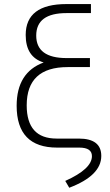

<svg xmlns="http://www.w3.org/2000/svg" viewBox="-20 -718 537 934"><path d="M303.2 -698.2H422.4V-654.3H303.7Q156.2 -654.3 156.2 -544.9Q156.2 -435.5 304.2 -435.5H417.5V-391.6H309.1Q109.9 -391.6 109.9 -205.6Q109.9 -43.9 255.4 -43.9H363.3Q472.7 -43.9 472.7 40.5Q472.7 136.2 316.9 195.3L297.4 162.1Q427.2 104 427.2 41.5Q427.2 0 365.7 0H257.8Q61 0 61 -203.6Q61 -365.7 192.4 -414.1Q105 -440.4 105 -547.9Q105 -698.2 303.2 -698.2Z"/></svg>

Font: Voltera Light
Style: Light
Weight: 300
Designer: Bernd Montag
Version: Version 1.301